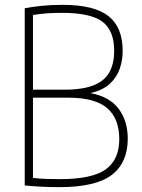

<svg xmlns="http://www.w3.org/2000/svg" viewBox="-20 -767 585 792"><path d="M224 5Q187.5 5 152.5 3.2Q117.5 1.5 82 -2V-733Q114.5 -739 152.2 -743Q190 -747 238 -747Q368.5 -747 427.2 -700.8Q486 -654.5 486 -557Q486 -518.5 473.8 -483Q461.5 -447.5 432.5 -421Q403.5 -394.5 353 -383Q432.5 -368 469.8 -317.8Q507 -267.5 507 -195Q507 -96 441 -45.5Q375 5 224 5ZM236 -714Q199.5 -714 171 -711.8Q142.5 -709.5 116 -705V-397H243Q323 -397 368.2 -416Q413.5 -435 432.2 -470.8Q451 -506.5 451 -557Q451 -641 402.5 -677.5Q354 -714 236 -714ZM225 -28Q360 -28 416 -68.2Q472 -108.5 472 -193Q472 -278 422 -321Q372 -364 263 -364H116V-33Q142.5 -30 170.2 -29Q198 -28 225 -28Z"/></svg>

Font: Encode Sans Condensed Condensed Thin
Style: Regular
Weight: 100
Width: 3
Designer: Multiple Designers
Foundry: Impallari Type
Version: Version 3.000; ttfautohint (v1.8.3) -l 8 -r 50 -G 200 -x 14 